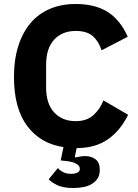

<svg xmlns="http://www.w3.org/2000/svg" viewBox="-20 -730 691 962"><path d="M359 -575Q292 -575 251.5 -531.5Q211 -488 211 -405V-293Q211 -210 251.5 -166.5Q292 -123 359 -123Q415 -123 448.5 -153.5Q482 -184 498 -227L622 -155Q583 -75 520 -31.5Q457 12 364 12L355 55L359 59Q371 56 383 54Q395 52 407 52Q437 52 458.5 68Q480 84 480 121Q480 147 469 164Q458 181 439.5 192Q421 203 397 207.5Q373 212 348 212Q296 212 266.5 197.5Q237 183 224 168L270 112Q280 124 296.5 132.5Q313 141 336 141Q355 141 367.5 135Q380 129 380 116Q380 110 377 104Q374 98 365.5 92.5Q357 87 342.5 82.5Q328 78 305 76L284 74L298 7Q183 -10 116.5 -98.5Q50 -187 50 -344Q50 -432 72 -500.5Q94 -569 134 -615.5Q174 -662 231 -686Q288 -710 359 -710Q456 -710 519 -670.5Q582 -631 620 -546L489 -478Q475 -522 445.5 -548.5Q416 -575 359 -575Z"/></svg>

Font: IBM Plex Sans Arabic
Style: Bold
Weight: 700
Designer: Mike Abbink, Paul van der Laan, Pieter van Rosmalen, Wael Morcos, Khajak Apelian
Foundry: Bold Monday
Version: Version 1.2